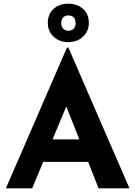

<svg xmlns="http://www.w3.org/2000/svg" viewBox="-20 -1024 736 1044"><path d="M12 0 344 -765H352L684 0H516L304 -538L409 -610L155 0ZM239 -266H460L511 -144H194ZM240 -900Q240 -948 271.5 -976Q303 -1004 352 -1004Q399 -1004 431 -976Q463 -948 463 -900Q463 -853 431 -824Q399 -795 352 -795Q304 -795 272 -824Q240 -853 240 -900ZM313 -898Q313 -879 323.5 -868Q334 -857 352 -857Q370 -857 380.5 -868Q391 -879 391 -898Q391 -919 380.5 -929.5Q370 -940 352 -940Q334 -940 323.5 -929.5Q313 -919 313 -898Z"/></svg>

Font: Josefin Sans Thin
Style: Bold
Weight: 700
Version: Version 2.000